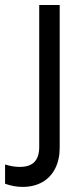

<svg xmlns="http://www.w3.org/2000/svg" viewBox="-76 -524 324 769"><path d="M-55.7 211.9V134.8Q-24.4 144.5 2.9 144.5Q43 144.5 62 124.5Q81.1 104.5 81.1 64.5V-503.9H163.1V67.4Q163.1 115.2 145 150.9Q127 186.5 93.3 205.6Q59.6 224.6 14.6 224.6Q-20.5 224.6 -55.7 211.9Z"/></svg>

Font: Wanted Sans Std Variable
Style: Regular
Weight: 400
Designer: Original Design by Kil Hyung-jin and Kang Hanbin, Wanted Lab, Inc;
Foundry: Wanted Lab, Inc.
Version: Version 1.003;Glyphs 3.2 (3227)